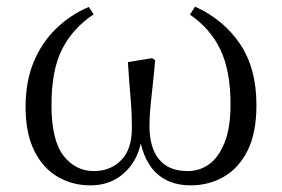

<svg xmlns="http://www.w3.org/2000/svg" viewBox="-20 -543 848 578"><path d="M252 15Q197 15 152.5 -11.5Q108 -38 82.5 -90.5Q57 -143 57 -221Q57 -297 81 -355.5Q105 -414 148 -456Q191 -498 247 -522L262 -500Q198 -457 166.5 -394Q135 -331 135 -227Q135 -121 171 -74.5Q207 -28 263 -28Q312 -28 344.5 -60.5Q377 -93 377 -157Q377 -204 373 -249Q369 -294 365 -356L438 -368L447 -362Q444 -325 440 -289.5Q436 -254 433 -222.5Q430 -191 430 -164Q430 -98 459 -63Q488 -28 545 -28Q581 -28 609.5 -48.5Q638 -69 656 -113.5Q674 -158 674 -229Q674 -329 644 -392.5Q614 -456 552 -499L567 -523Q652 -485 702 -411.5Q752 -338 752 -227Q752 -143 725.5 -90Q699 -37 654 -11Q609 15 554 15Q487 15 447 -25.5Q407 -66 397 -150H409Q406 -97 384.5 -60.5Q363 -24 329.5 -4.5Q296 15 252 15Z"/></svg>

Font: Noto Serif TC
Style: Regular
Weight: 400
Designer: Ryoko NISHIZUKA  (kana & ideographs); Frank Grießhammer (Latin, Greek & Cyrillic); Wenlong ZHANG  (bopomofo); Sandoll Co
Foundry: Adobe
Version: Version 2.003-H1;hotconv 1.1.1;makeotfexe 2.6.0